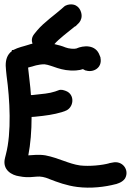

<svg xmlns="http://www.w3.org/2000/svg" viewBox="-22 -848 596 875"><path d="M1 -129C-14 -72 35 -49 64 -45L82 -42C104 -39 125 -41 145 -43C162 -45 183 -41 203 -32C239 -18 282 -2 330 4C392 12 457 4 506 -9H507L518 -13C527 -16 542 -24 549 -37C568 -74 536 -118 490 -107C487 -106 481 -105 479 -105H477L476 -104C444 -95 386 -89 343 -94C292 -101 246 -128 185 -140C153 -145 128 -141 107 -140C117 -191 122 -251 122 -315L137 -316C188 -321 223 -326 260 -337L274 -342C315 -355 322 -418 277 -434C268 -437 256 -442 243 -436L229 -431C202 -422 174 -420 127 -415C126 -415 120 -414 120 -415H119C116 -461 110 -498 106 -540C132 -547 152 -555 181 -555C217 -551 256 -522 325 -527C339 -528 347 -530 356 -533C359 -531 364 -529 367 -527H369C401 -516 445 -537 436 -584V-586L432 -596C414 -647 357 -641 326 -627C316 -624 291 -626 276 -632C262 -638 244 -643 226 -647C243 -668 294 -707 320 -728H322L332 -738C342 -746 350 -760 350 -776C350 -796 337 -828 302 -828C293 -828 278 -826 268 -816L259 -808C230 -782 179 -747 147 -709L134 -693C122 -678 121 -663 126 -649C120 -648 114 -646 108 -644C84 -636 63 -633 38 -620H32V-615C10 -599 4 -574 4 -551V-548C5 -533 6 -519 8 -503C23 -395 31 -244 5 -145Z"/></svg>

Font: Stray Cat
Style: ExBlk
Weight: 1000
Version: Version 1.0